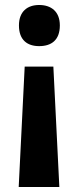

<svg xmlns="http://www.w3.org/2000/svg" viewBox="-20 -569 315 770"><path d="M220 -467C220 -523 185 -549 137 -549C90 -549 56 -523 56 -467C56 -408 90 -384 137 -384C186 -384 220 -408 220 -467ZM79 -302 55 181H218L194 -302Z"/></svg>

Font: Noto Sans Myanmar SemiCondensed
Style: Bold
Weight: 700
Width: 4
Designer: Monotype Design Team
Foundry: Monotype Imaging Inc.
Version: Version 2.107